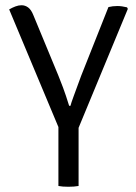

<svg xmlns="http://www.w3.org/2000/svg" viewBox="-20 -710 521 733"><path d="M290 -421 394 -683Q402 -685 410.5 -686Q419 -687 428 -687Q445 -687 465 -682L468 -676L280 -222V0Q263 3 241 3Q218 3 203 0V-225L15 -674Q27 -681 39 -685.5Q51 -690 62 -690Q76 -690 87.5 -681.5Q99 -673 107 -653L203 -421Q210 -404 220.5 -376Q231 -348 244 -306H249Q251 -315 261.5 -343.5Q272 -372 290 -421Z"/></svg>

Font: Signika
Style: Light
Weight: 300
Designer: Anna Giedrys
Foundry: Anna Giedrys
Version: Version 1.001